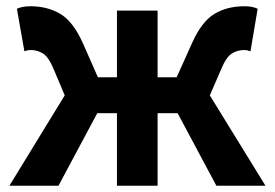

<svg xmlns="http://www.w3.org/2000/svg" viewBox="-20 -594 879 614"><path d="M10 0 187 -289 152 -372Q136 -411 118 -422.5Q100 -434 79 -434Q73 -434 68 -433Q63 -432 58 -430L34 -566Q52 -574 77 -574Q132 -574 173 -549.5Q214 -525 245 -456L293 -347H354V-560H484V-347H545L594 -456Q625 -525 665.5 -549.5Q706 -574 762 -574Q787 -574 804 -566L781 -430Q776 -432 771 -433Q766 -434 760 -434Q739 -434 721 -422.5Q703 -411 687 -372L651 -289L829 0H672L548 -232H484V0H354V-232H291L167 0Z"/></svg>

Font: Farlight84_Sys_V01
Style: Bold
Weight: 700
Designer: Monotype Design Team, Nadine Chahine and Nizar Qandah
Foundry: Monotype Imaging Inc.
Version: Version 2.004;October 31, 2024;FontCreator 14.0.0.2814 64-bi